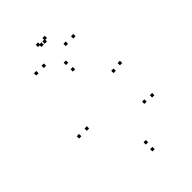

<svg xmlns="http://www.w3.org/2000/svg" viewBox="-281 -1057 1182 1182"><g transform="rotate(-45 310.0 -466.0)"><path d="M335.5 -673V-693H315.5V-673ZM506 -489.5V-509.5H486V-489.5ZM567.5 -495.5V-515.5H547.5V-495.5ZM334 -731.5V-751.5H314V-731.5ZM71 -354.5V-374.5H51V-354.5ZM334 21V1H314V21ZM567.5 -215V-235H547.5V-215ZM506 -221V-241H486V-221ZM335.5 -37.5V-57.5H315.5V-37.5ZM138.5 -354.5V-374.5H118.5V-354.5ZM224.5 -815V-835H204.5V-815ZM334 -917V-937H314V-917ZM306 -917V-937H286V-917ZM415.5 -815V-835H395.5V-815ZM481 -815V-835H461V-815ZM349 -931.5V-951.5H329V-931.5ZM291 -931.5V-951.5H271V-931.5ZM159 -815V-835H139V-815Z"/></g></svg>

Font: Monaspace Neon Dots Var
Style: Regular
Weight: 400
Designer: Riley Cran and the Lettermatic Team
Version: Version 1.100 (Monaspace Neon Dots)